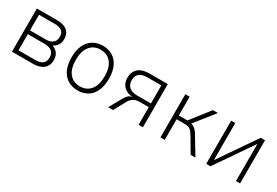

<svg xmlns="http://www.w3.org/2000/svg" viewBox="33 -1193 2734 1895"><g transform="rotate(30 1400.0 -246.0)"><path d="M100 0V-492H329Q380 -492 415 -477.5Q450 -463 467.5 -434.5Q485 -406 485 -364Q485 -324 467 -296.5Q449 -269 417 -254L418 -252Q445 -243 463 -226.5Q481 -210 490.5 -187Q500 -164 500 -134Q500 -70 457.5 -35Q415 0 339 0ZM149 -44H339Q394 -44 422.5 -65.5Q451 -87 451 -135Q451 -182 422.5 -205Q394 -228 340 -228H149ZM149 -271H330Q381 -271 408.5 -295Q436 -319 436 -364Q436 -408 408.5 -428.5Q381 -449 329 -449H149Z M851 8Q785 8 737 -22Q689 -52 663 -109Q637 -166 637 -247Q637 -327 663 -383.5Q689 -440 737 -470Q785 -500 850 -500Q916 -500 963.5 -470Q1011 -440 1037 -383.5Q1063 -327 1063 -247Q1063 -166 1037.5 -109Q1012 -52 964 -22Q916 8 851 8ZM849 -38Q926 -38 970 -92Q1014 -146 1014 -247Q1014 -347 970.5 -401Q927 -455 850 -455Q774 -455 730 -401Q686 -347 686 -247Q686 -146 730 -92Q774 -38 849 -38Z M1196 0 1279 -148Q1295 -176 1313.5 -191Q1332 -206 1356 -206H1361L1360 -207Q1321 -208 1287.5 -224Q1254 -240 1234.5 -271Q1215 -302 1215 -348Q1215 -416 1258 -454Q1301 -492 1384 -492H1592V0H1543V-201H1442Q1398 -201 1370.5 -184Q1343 -167 1324 -133L1252 0ZM1390 -243H1543V-449H1390Q1327 -449 1295.5 -424.5Q1264 -400 1264 -349Q1264 -298 1295.5 -270.5Q1327 -243 1390 -243Z M1792 0V-492H1841V-278H1939L2106 -492H2163L1979 -260L1966 -274Q1997 -270 2016.5 -258.5Q2036 -247 2053 -225Q2070 -203 2091 -165L2191 0H2136L2046 -154Q2030 -181 2017 -198.5Q2004 -216 1984.5 -225.5Q1965 -235 1931 -235H1841V0Z M2314 0V-492H2361V-67H2359L2652 -492H2700V0H2653V-426H2655L2362 0Z"/></g></svg>

Font: Nunito Sans 7pt SemiCondensed ExtraLight
Style: Regular
Weight: 250
Width: 4
Designer: Vernon Adams
Foundry: Vernon Adams
Version: Version 3.101;gftools[0.9.27]